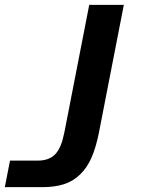

<svg xmlns="http://www.w3.org/2000/svg" viewBox="-58 -567 680 794"><path d="M-16.6 97.2H97.7Q145.5 97.2 170.9 70.3Q184.1 56.2 193.1 33.7Q202.1 11.2 208.5 -21L311 -546.9H454.1L351.6 -21Q339.8 40 321 83.5Q302.2 127 272.9 154.8Q244.6 182.6 206.3 194.8Q168 207 116.2 207H-38.1Z"/></svg>

Font: Hack
Style: Bold Italic
Weight: 700
Italic angle: -11°
Monospace: yes
Designer: Christopher Simpkins
Foundry: Christopher Simpkins
Version: Version 2.017; ttfautohint (v1.4.1) -l 4 -r 80 -G 350 -x 0 -